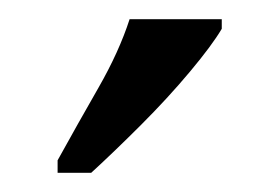

<svg xmlns="http://www.w3.org/2000/svg" viewBox="-20 -786 291 200"><path d="M40 -619Q61 -657 82.5 -694.5Q104 -732 115 -766H211V-756Q201 -739 178 -711.5Q155 -684 127 -656Q99 -628 75 -606H40Z"/></svg>

Font: Noto Serif Ethiopic ExtraCondensed
Style: Regular
Weight: 400
Width: 2
Designer: Monotype Design Team
Foundry: Monotype Imaging Inc.
Version: Version 2.102; ttfautohint (v1.8.4.7-5d5b)